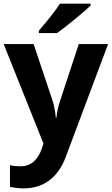

<svg xmlns="http://www.w3.org/2000/svg" viewBox="-20 -786 609 1046"><path d="M291 -606C314 -622.1 346.2 -647 387.2 -680.7C427.7 -713.9 456.5 -738.8 473.6 -755.9V-766.1H306.6C286.1 -733.4 248 -684.1 191.9 -619.1V-606ZM216.8 -3.9 208 22.9C186 87.9 145.5 120.1 92.8 120.1C71.8 120.1 52.2 118.2 34.2 113.8V231.9C59.1 237.3 84 240.2 109.9 240.2C214.8 240.2 295.4 183.6 337.9 69.8L568.8 -545.9H409.2L308.1 -238.8C297.9 -209 290.5 -177.7 287.1 -144H284.2C280.8 -180.7 274.9 -211.9 266.1 -238.8L163.1 -545.9H0Z"/></svg>

Font: Noto Reveo Sans
Style: Bold
Weight: 700
Designer: Monotype Design team
Foundry: Monotype Imaging Inc.
Version: Version 1.04